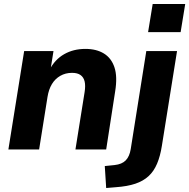

<svg xmlns="http://www.w3.org/2000/svg" viewBox="-20 -749 948 962"><path d="M22 0 101 -493H248L233 -399H228Q255 -451 301.5 -477.5Q348 -504 408 -504Q463 -504 500.5 -481Q538 -458 553.5 -411.5Q569 -365 557 -291L512 0H358L404 -288Q409 -320 404 -341Q399 -362 383.5 -373Q368 -384 341 -384Q308 -384 282 -369Q256 -354 240 -327.5Q224 -301 218 -263L176 0ZM722 -588 745 -729H908L885 -588ZM512 193 505 83 554 78Q591 74 610 54.5Q629 35 635 -2L713 -493H867L791 -18Q783 33 767 71Q751 109 724.5 133.5Q698 158 658 171.5Q618 185 560 189Z"/></svg>

Font: Nunito Sans 11pt ExtraBold
Style: Italic
Weight: 800
Italic angle: -9°
Version: Version 3.101;gftools[0.9.27]